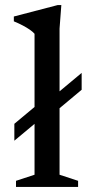

<svg xmlns="http://www.w3.org/2000/svg" viewBox="-20 -736 368 756"><path d="M145 -272.5 36.5 -182V-248.5L145 -339L189.5 -355.5L301.5 -449V-382.5L189.5 -289ZM214.5 -48 287.5 -24V0H43V-24L116 -48V-603Q109 -611 97.5 -619Q86 -627 70 -635.5Q54 -644 34.5 -652V-671L207 -716H221.5L214.5 -623.5Z"/></svg>

Font: Newsreader 16pt 16pt Medium
Style: Regular
Weight: 500
Version: Version 1.003